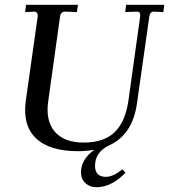

<svg xmlns="http://www.w3.org/2000/svg" viewBox="-20 -617 701 796"><path d="M374 70.8Q374 115.7 418.9 116.2Q448.7 116.2 487.8 85L500 99.1Q442.9 159.2 378.9 159.2Q353 159.2 334.5 142.6Q315.9 126 315.9 97.2Q315.9 43.9 371.1 3.9Q338.9 9.8 303.2 9.8Q185.1 9.8 128.9 -43.9Q72.8 -97.7 86.9 -199.2L136.2 -547.9Q137.7 -556.6 133.8 -562.5Q129.9 -568.4 123 -568.8L84 -566.9L87.9 -597.2H303.2L298.8 -566.9L250 -568.8Q231.9 -568.8 229 -548.8L180.2 -199.2Q168 -118.2 206.1 -72.3Q244.1 -26.4 326.7 -25.9Q409.2 -25.9 454.1 -67.9Q499 -109.9 512.2 -198.2L561 -547.9Q564 -568.8 547.9 -568.8L499 -566.9L502.9 -597.2H661.1L657.2 -566.9L618.2 -568.8Q602.1 -568.8 599.1 -548.8L547.9 -189Q529.8 -57.1 430.2 -13.2Q374 14.6 374 70.8Z"/></svg>

Font: Unna-Italic
Style: Italic
Weight: 400
Italic angle: -8°
Designer: Jorge de Buen U.
Foundry: Omnibus-Type
Version: Version 2.006;PS 002.006;hotconv 1.0.70;makeotf.lib2.5.58329